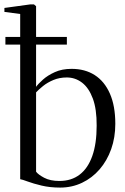

<svg xmlns="http://www.w3.org/2000/svg" viewBox="-28 -839 566 870"><path d="M-8 -785V-803L108.5 -819H126L135.5 -811V-445.5Q145 -459 166.5 -478.2Q188 -497.5 220.5 -512.2Q253 -527 296.5 -527Q357 -527 401.2 -498.8Q445.5 -470.5 470 -414.8Q494.5 -359 494.5 -278Q494.5 -216 475.8 -163.2Q457 -110.5 423.2 -71.5Q389.5 -32.5 343.8 -10.8Q298 11 244.5 11Q198.5 11 160.8 2Q123 -7 97.5 -16.5Q72 -26 63.5 -27V-775.5ZM274.5 -488Q241.5 -488 214 -476.5Q186.5 -465 166.8 -449Q147 -433 135.5 -420.5V-61Q145 -48 172.2 -33.5Q199.5 -19 241 -19Q295.5 -19 333 -47.8Q370.5 -76.5 390.2 -132.2Q410 -188 410 -269.5Q410.5 -344.5 392.5 -392.8Q374.5 -441 343.8 -464.5Q313 -488 274.5 -488ZM-3.5 -671.5H275V-637H-3.5Z"/></svg>

Font: Merriweather 120pt Light
Style: Regular
Weight: 300
Version: Version 2.100